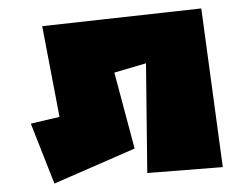

<svg xmlns="http://www.w3.org/2000/svg" viewBox="-20 -450 554 455"><path d="M53 -157 109 -15 299 -98 251 -278 326 -300 329 -40 508 -54 457 -430 80 -388 121 -173Z"/></svg>

Font: Super Mario
Style: Regular
Weight: 400
Version: Version 1.0